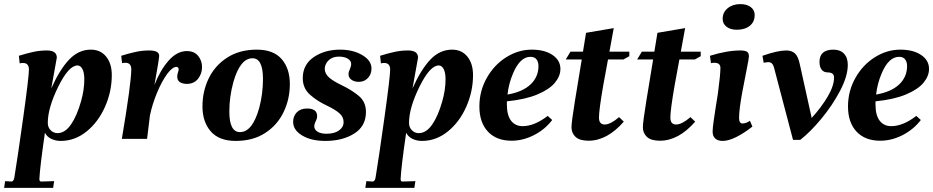

<svg xmlns="http://www.w3.org/2000/svg" viewBox="-60 -677 4549 936"><path d="M-4 208Q7 207 10 188Q26 91 53.5 -106Q81 -303 81 -338Q81 -370 52 -370Q44 -370 36 -368L32 -405Q70 -417 102.5 -424Q135 -431 168 -431Q217 -431 217 -396Q212 -367 190 -246Q231 -338 277 -386.5Q323 -435 383 -435Q430 -435 457.5 -401Q485 -367 485 -311Q485 -231 452 -156.5Q419 -82 362 -36Q305 10 236 10Q211 10 190 0Q169 -10 159 -30Q134 143 132 196Q132 208 141 208L204 206L199 239H-40L-35 206ZM335 -183Q351 -239 351 -290Q351 -324 341.5 -341Q332 -358 318 -358Q275 -358 224 -254.5Q173 -151 173 -78Q173 -56 187 -42Q201 -28 220 -28Q257 -28 286 -70Q315 -112 335 -183Z M580 -339Q580 -371 551 -371Q543 -371 535 -369L531 -405Q569 -417 601.5 -424Q634 -431 667 -431Q716 -431 716 -405Q716 -391 693 -263Q721 -335 762 -381.5Q803 -428 851 -428Q887 -428 906 -404.5Q925 -381 925 -350Q925 -318 905.5 -293Q886 -268 850 -268Q832 -268 818 -276Q804 -284 804 -304Q804 -313 807.5 -323.5Q811 -334 811 -339Q811 -344 808 -347.5Q805 -351 801 -351Q780 -351 754.5 -316Q729 -281 706 -226Q683 -171 671 -115L657 0H534Q580 -273 580 -339Z M927 -158Q927 -232 957.5 -295Q988 -358 1048 -396.5Q1108 -435 1192 -435Q1273 -435 1313 -389Q1353 -343 1353 -267Q1353 -194 1322.5 -130.5Q1292 -67 1232.5 -28.5Q1173 10 1089 10Q1008 10 967.5 -36.5Q927 -83 927 -158ZM1204 -152Q1222 -220 1222 -292Q1222 -393 1171 -393Q1111 -393 1078 -278Q1058 -206 1058 -133Q1058 -33 1110 -33Q1171 -33 1204 -152Z M1369 -83Q1369 -111 1387 -129.5Q1405 -148 1437 -148Q1486 -148 1486 -111Q1486 -98 1478 -84Q1472 -70 1472 -62Q1472 -45 1488 -35Q1504 -25 1532 -25Q1570 -25 1592.5 -41Q1615 -57 1615 -82Q1615 -107 1594.5 -125Q1574 -143 1532 -163Q1485 -185 1450.5 -216Q1416 -247 1416 -296Q1416 -362 1469.5 -398.5Q1523 -435 1598 -435Q1661 -435 1706 -408.5Q1751 -382 1751 -343Q1751 -315 1733.5 -296.5Q1716 -278 1689 -278Q1667 -278 1653 -288.5Q1639 -299 1639 -315Q1639 -327 1646 -341Q1652 -355 1652 -364Q1652 -381 1635.5 -391Q1619 -401 1592 -401Q1561 -401 1542.5 -383.5Q1524 -366 1523 -341Q1524 -317 1544.5 -299Q1565 -281 1609 -260Q1653 -239 1688.5 -210Q1724 -181 1724 -131Q1724 -62 1667 -26Q1610 10 1526 10Q1457 10 1413 -16.5Q1369 -43 1369 -83Z M1757 208Q1768 207 1771 188Q1787 91 1814.5 -106Q1842 -303 1842 -338Q1842 -370 1813 -370Q1805 -370 1797 -368L1793 -405Q1831 -417 1863.5 -424Q1896 -431 1929 -431Q1978 -431 1978 -396Q1973 -367 1951 -246Q1992 -338 2038 -386.5Q2084 -435 2144 -435Q2191 -435 2218.5 -401Q2246 -367 2246 -311Q2246 -231 2213 -156.5Q2180 -82 2123 -36Q2066 10 1997 10Q1972 10 1951 0Q1930 -10 1920 -30Q1895 143 1893 196Q1893 208 1902 208L1965 206L1960 239H1721L1726 206ZM2096 -183Q2112 -239 2112 -290Q2112 -324 2102.5 -341Q2093 -358 2079 -358Q2036 -358 1985 -254.5Q1934 -151 1934 -78Q1934 -56 1948 -42Q1962 -28 1981 -28Q2018 -28 2047 -70Q2076 -112 2096 -183Z M2277 -158Q2277 -233 2313 -297Q2349 -361 2408 -398Q2467 -435 2532 -435Q2595 -435 2633.5 -409Q2672 -383 2672 -341Q2672 -306 2645 -273.5Q2618 -241 2559.5 -216.5Q2501 -192 2411 -183V-168Q2411 -115 2431.5 -88.5Q2452 -62 2488 -62Q2545 -62 2610 -112L2632 -92Q2597 -46 2543.5 -18.5Q2490 9 2434 9Q2360 9 2318.5 -35.5Q2277 -80 2277 -158ZM2565 -355Q2565 -375 2555.5 -387.5Q2546 -400 2526 -400Q2475 -400 2441 -319Q2420 -270 2414 -216Q2488 -229 2526.5 -265.5Q2565 -302 2565 -355Z M2726 -57Q2726 -81 2743 -186L2776 -387H2698L2721 -425H2782L2797 -517L2932 -540L2911 -425H3008V-403L2979 -387H2904L2881 -262Q2860 -141 2860 -104Q2860 -70 2888 -70Q2916 -70 2958 -106L2981 -84Q2900 9 2809 9Q2766 9 2746 -9.5Q2726 -28 2726 -57Z M3074 -57Q3074 -81 3091 -186L3124 -387H3046L3069 -425H3130L3145 -517L3280 -540L3259 -425H3356V-403L3327 -387H3252L3229 -262Q3208 -141 3208 -104Q3208 -70 3236 -70Q3264 -70 3306 -106L3329 -84Q3248 9 3157 9Q3114 9 3094 -9.5Q3074 -28 3074 -57Z M3414 -36Q3414 -53 3420 -93.5Q3426 -134 3428 -147L3440 -223Q3452 -313 3452 -346Q3452 -371 3422 -371Q3414 -371 3406 -369L3401 -405Q3484 -431 3550 -431Q3570 -431 3580.5 -425.5Q3591 -420 3591 -402Q3591 -393 3579 -333Q3562 -246 3559 -230Q3543 -144 3543 -102Q3543 -75 3560 -75Q3576 -75 3596 -88L3608 -60Q3566 -27 3528.5 -8.5Q3491 10 3463 10Q3440 10 3427 -1.5Q3414 -13 3414 -36ZM3463 -585Q3463 -617 3487.5 -637Q3512 -657 3549 -657Q3581 -657 3600 -642.5Q3619 -628 3619 -604Q3619 -570 3595 -551Q3571 -532 3532 -532Q3501 -532 3482 -546.5Q3463 -561 3463 -585Z M3686 -374Q3678 -374 3663 -371L3657 -405Q3731 -431 3773 -431Q3799 -431 3815 -417Q3831 -403 3839 -364L3897 -102Q3945 -155 3975.5 -207Q4006 -259 4006 -299Q4006 -324 3975 -324Q3956 -324 3945.5 -337.5Q3935 -351 3935 -375Q3935 -435 4003 -435Q4036 -435 4054.5 -415.5Q4073 -396 4073 -361Q4073 -306 4035.5 -234.5Q3998 -163 3943.5 -97.5Q3889 -32 3841 5H3806L3715 -341Q3711 -359 3704 -366.5Q3697 -374 3686 -374Z M4074 -158Q4074 -233 4110 -297Q4146 -361 4205 -398Q4264 -435 4329 -435Q4392 -435 4430.5 -409Q4469 -383 4469 -341Q4469 -306 4442 -273.5Q4415 -241 4356.5 -216.5Q4298 -192 4208 -183V-168Q4208 -115 4228.5 -88.5Q4249 -62 4285 -62Q4342 -62 4407 -112L4429 -92Q4394 -46 4340.5 -18.5Q4287 9 4231 9Q4157 9 4115.5 -35.5Q4074 -80 4074 -158ZM4362 -355Q4362 -375 4352.5 -387.5Q4343 -400 4323 -400Q4272 -400 4238 -319Q4217 -270 4211 -216Q4285 -229 4323.5 -265.5Q4362 -302 4362 -355Z"/></svg>

Font: Unna
Style: Bold Italic
Weight: 700
Italic angle: -8.05°
Designer: Jorge de Buen Unna
Foundry: Omnibus-Type
Version: Version 2.008